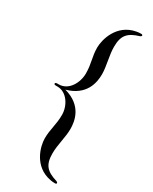

<svg xmlns="http://www.w3.org/2000/svg" viewBox="-243 -916 852 1070"><g transform="rotate(30 182.5 -381.0)"><path d="M324 100C328 100 332 97 332 94C332 91 329 87 323 85C254 64 227 36 227 -38C227 -94 246 -152 246 -205C246 -256 232 -348 112 -381C230 -414 246 -503 246 -557C246 -610 227 -668 227 -724C227 -798 254 -826 323 -847C329 -849 332 -853 332 -856C332 -859 328 -862 324 -862C310 -862 302 -861 292 -859C178 -838 148 -724 148 -673C148 -614 166 -580 166 -516C166 -457 129 -388 65 -388H56C45 -388 43 -384 43 -381C43 -377 45 -374 56 -374H65C127 -374 166 -307 166 -250C166 -186 148 -148 148 -89C148 -38 178 76 292 97C302 99 310 100 324 100Z"/></g></svg>

Font: Shippori Mincho OTF
Style: Regular
Weight: 400
Designer: FONTDASU
Foundry: FONTDASU / Google Inc. / but / Adobe
Version: Version 3.300;hotconv 1.0.109;makeotfexe 2.5.65596